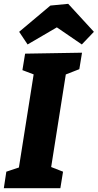

<svg xmlns="http://www.w3.org/2000/svg" viewBox="-26 -982 510 1002"><path d="M388 -621 301 -587 320 -610 238 -91 229 -115 303 -86 289 0H-6L7 -86L91 -114L70 -91L152 -609L170 -586L91 -616L105 -702L402 -707ZM118 -750 74 -816 237 -953 330 -962 464 -816 401 -750 217 -876 332 -875Z"/></svg>

Font: Bitter Thin ExtraBold
Style: Italic
Weight: 800
Italic angle: -9°
Version: Version 2.002